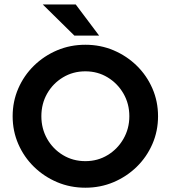

<svg xmlns="http://www.w3.org/2000/svg" viewBox="-20 -841 776 873"><path d="M368.1 12.5Q299.3 12.5 239.6 -12.8Q179.9 -38.2 134.4 -82.6Q88.9 -127.1 63.2 -186.1Q37.5 -245.1 37.5 -312.5Q37.5 -379.9 63.2 -438.9Q88.9 -497.9 134.4 -542.4Q179.9 -586.8 239.6 -612.2Q299.3 -637.5 368.1 -637.5Q436.8 -637.5 496.5 -612.2Q556.2 -586.8 601.7 -542.4Q647.2 -497.9 672.9 -438.9Q698.6 -379.9 698.6 -312.5Q698.6 -245.1 672.9 -186.1Q647.2 -127.1 601.7 -82.6Q556.2 -38.2 496.5 -12.8Q436.8 12.5 368.1 12.5ZM368.1 -108.3Q424.3 -108.3 469.4 -135.8Q514.6 -163.2 541.3 -209.7Q568.1 -256.2 568.1 -312.5Q568.1 -369.4 541.3 -415.6Q514.6 -461.8 469.4 -489.2Q424.3 -516.7 368.1 -516.7Q311.8 -516.7 266.3 -489.2Q220.8 -461.8 194.4 -415.6Q168.1 -369.4 168.1 -312.5Q168.1 -256.2 194.4 -209.7Q220.8 -163.2 266.3 -135.8Q311.8 -108.3 368.1 -108.3ZM318.1 -679.2 174.3 -820.8H324.3L430.6 -679.2Z"/></svg>

Font: co2trust
Style: Bold
Weight: 700
Designer: Kristian Moeller
Foundry: Dicotype
Version: Version 1.000